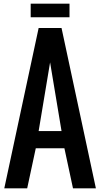

<svg xmlns="http://www.w3.org/2000/svg" viewBox="-20 -1028 547 1048"><path d="M147.5 -1007.8H359.4V-933.6H147.5ZM175.3 -218.8 128.4 0H3.4L190.9 -875H315.9L503.4 0H378.4L331.5 -218.8ZM315.9 -312.5 253.4 -687.5 190.9 -312.5Z"/></svg>

Font: Oswald
Style: Stencbab
Weight: 400
Designer: Mathieu Le Lay
Foundry: Mathieu Le Lay
Version: Version 1.000